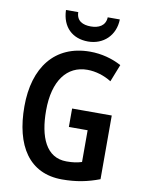

<svg xmlns="http://www.w3.org/2000/svg" viewBox="-100 -1000 808 1078"><g transform="rotate(10 303.5 -460.5)"><path d="M494 -931H425C423 -881 383 -864 340 -864C294 -864 258 -881 257 -931H187C190 -833 251 -778 339 -778C426 -778 492 -839 494 -931ZM317 -392V-287H424V-106C398 -98 375 -94 337 -94C221 -94 175 -205 175 -356C175 -527 249 -621 364 -621C413 -621 462 -605 502 -580L541 -679C489 -707 427 -724 362 -724C160 -724 51 -579 51 -358C51 -134 142 10 330 10C410 10 475 -3 543 -29V-392Z"/></g></svg>

Font: Noto Sans Tamil Condensed SemiBold
Style: Regular
Weight: 600
Width: 3
Designer: Jelle Bosma - Monotype Design Team
Foundry: Monotype Imaging Inc.
Version: Version 2.004